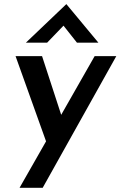

<svg xmlns="http://www.w3.org/2000/svg" viewBox="-20 -690 640 913"><path d="M533 -423 183 203H73L199 -18L54 -423H180L271 -144L430 -423ZM346 -487 282 -568 204 -487H103L295 -670H296L448 -487Z"/></svg>

Font: Josefin Sans SemiBold
Style: Italic
Weight: 600
Italic angle: -7°
Designer: Santiago Orozco
Foundry: Typemade
Version: Version 2.000